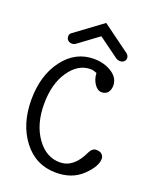

<svg xmlns="http://www.w3.org/2000/svg" viewBox="-127 -719 633 800"><g transform="rotate(20 190.0 -319.0)"><path d="M380 -110Q380 -75 335.5 -32.5Q291 10 220 10Q130 10 75 -61.5Q20 -133 20 -241Q20 -349 73 -419.5Q126 -490 208 -490Q253 -490 287 -468.5Q321 -447 321 -412Q321 -394 311.5 -382Q302 -370 284 -370Q266 -370 252 -390.5Q238 -411 237 -438Q221 -445 209 -445Q154 -445 115 -388.5Q76 -332 76 -242.5Q76 -153 117.5 -94.5Q159 -36 220 -36Q281 -36 317 -113Q328 -137 346 -137Q364 -137 372 -128.5Q380 -120 380 -110ZM327 -558Q336 -550 336 -540Q336 -530 329 -524Q322 -518 312 -518Q302 -518 293 -524L204 -589L116 -524Q109 -518 98.5 -518Q88 -518 81 -524.5Q74 -531 74 -542Q74 -553 82 -558L204 -648Z"/></g></svg>

Font: Glass Antiqua
Style: Regular
Weight: 400
Version: 1.001